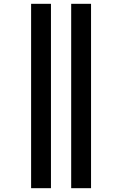

<svg xmlns="http://www.w3.org/2000/svg" viewBox="-20 -843 640 1006"><path d="M353 143V-823H457V143ZM143 143V-823H247V143Z"/></svg>

Font: Iosevka Fixed Extended
Style: Bold
Weight: 700
Width: 7
Monospace: yes
Designer: Belleve Invis
Foundry: Belleve Invis
Version: Version 24.1.1; ttfautohint (v1.8.4)